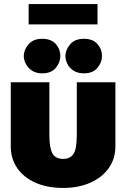

<svg xmlns="http://www.w3.org/2000/svg" viewBox="-20 -905 620 945"><path d="M223 -500V-242Q223 -179 237.5 -151Q252 -123 291 -123Q326 -123 342 -148Q358 -173 358 -242V-500H548V-185Q548 -124 515.5 -78Q483 -32 425 -6Q367 20 291 20Q212 20 154 -6Q96 -32 64.5 -78Q33 -124 33 -185V-500ZM97 -629Q97 -659 120 -686.5Q143 -714 188 -714Q232 -714 254.5 -688.5Q277 -663 277 -629Q277 -598 254.5 -571Q232 -544 188 -544Q158 -544 138 -557Q118 -570 107.5 -590Q97 -610 97 -629ZM302 -629Q302 -659 325 -686.5Q348 -714 393 -714Q437 -714 459.5 -688.5Q482 -663 482 -629Q482 -598 459.5 -571Q437 -544 393 -544Q363 -544 342.5 -557Q322 -570 312 -590Q302 -610 302 -629ZM121 -885H460V-785H121Z"/></svg>

Font: Moderustic ExtraBold
Style: Regular
Weight: 800
Designer: Tural Alisoy
Foundry: TAFT Foundry
Version: Version 2.120